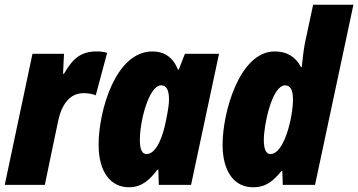

<svg xmlns="http://www.w3.org/2000/svg" viewBox="-25 -780 1511 810"><path d="M-5 0H164L220 -268C235 -341 271 -387 327 -387C347 -387 365 -384 379 -378L427 -557C411 -562 397 -563 383 -563C321 -563 284 -538 245 -469H241L245 -553H112Z M519 10C574 10 607 -22 639 -64H643L645 0H781L899 -553H755L729 -486H726C704 -540 667 -563 618 -563C461 -563 391 -309 391 -170C391 -51 444 10 519 10ZM593 -130C574 -130 565 -151 565 -190C565 -269 603 -420 655 -420C677 -420 688 -400 688 -361C688 -342 685 -319 675 -270C663 -208 636 -130 593 -130Z M1042 10C1098 10 1127 -16 1162 -58H1166L1168 0H1304L1466 -760H1296L1261 -596C1256 -570 1251 -527 1248 -497H1245C1221 -542 1184 -563 1134 -563C985 -563 914 -305 914 -170C914 -51 967 10 1042 10ZM1116 -130C1097 -130 1088 -151 1088 -190C1088 -252 1122 -420 1178 -420C1200 -420 1211 -400 1211 -361C1211 -285 1174 -130 1116 -130Z"/></svg>

Font: Noto Sans Condensed Black
Style: Italic
Weight: 900
Width: 3
Italic angle: -12°
Designer: Monotype Design Team
Foundry: Monotype Imaging Inc.
Version: Version 2.013